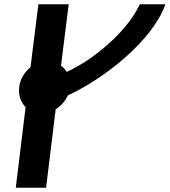

<svg xmlns="http://www.w3.org/2000/svg" viewBox="-20 -880 795 900"><path d="M302 -860H160L123 -565C95 -543 75 -510 70 -472C65 -435 77 -401 100 -378L54 0H196L241 -368C264 -382 285 -404 298 -433C471 -512 693 -690 753 -854L755 -860H636L634 -857C571 -725 412 -597 293 -543C286 -554 277 -564 266 -572Z"/></svg>

Font: Ny Stormning
Style: HfKr
Weight: 700
Designer: Robert Jablonski, Mew Too
Foundry: Cannot Into Space Fonts
Version: Version 0.90